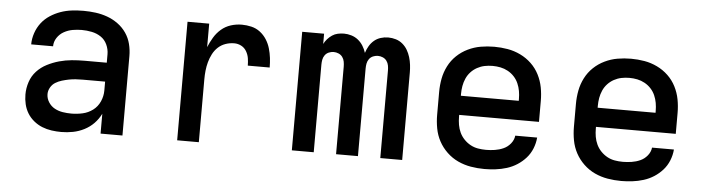

<svg xmlns="http://www.w3.org/2000/svg" viewBox="-39 -679 3079 839"><g transform="rotate(5 1500.0 -260.0)"><path d="M247 8Q226 8 204.5 5Q183 2 163 -6Q143 -14 126 -28Q109 -42 98 -60Q87 -78 82 -99Q77 -120 77 -142Q77 -170 86 -197Q95 -224 114 -244.5Q133 -265 158.5 -278Q184 -291 211 -298.5Q238 -306 265.5 -308.5Q293 -311 321 -311H419V-348Q419 -370 409.5 -390.5Q400 -411 382 -423Q364 -435 342 -439.5Q320 -444 298 -444Q278 -444 258 -440.5Q238 -437 220 -427Q202 -417 190.5 -399.5Q179 -382 179 -362H83Q83 -387 91.5 -412Q100 -437 115.5 -457Q131 -477 152.5 -491Q174 -505 198 -513.5Q222 -522 247.5 -525Q273 -528 298 -528Q325 -528 351.5 -524.5Q378 -521 403 -512Q428 -503 450 -487Q472 -471 487 -449Q502 -427 508.5 -401Q515 -375 515 -348V0H419V-87Q407 -63 389 -44.5Q371 -26 347.5 -14Q324 -2 298.5 3Q273 8 247 8ZM284 -76Q309 -76 333.5 -81.5Q358 -87 378 -102Q398 -117 408.5 -140.5Q419 -164 419 -189V-228H321Q306 -228 290.5 -227Q275 -226 260 -223Q245 -220 230 -215.5Q215 -211 202 -203Q189 -195 181 -181Q173 -167 173 -152Q173 -133 183.5 -116.5Q194 -100 210.5 -91Q227 -82 246 -79Q265 -76 284 -76Z M755 0V-520H850V-417Q859 -439 871.5 -460Q884 -481 902.5 -497Q921 -513 944.5 -520.5Q968 -528 993 -528Q1014 -528 1035 -523Q1056 -518 1073 -505Q1090 -492 1101.5 -474Q1113 -456 1119 -435.5Q1125 -415 1127.5 -394Q1130 -373 1130 -352H1034Q1034 -368 1031.5 -384Q1029 -400 1020.5 -414.5Q1012 -429 997.5 -436.5Q983 -444 967 -444Q947 -444 928.5 -437.5Q910 -431 896 -418Q882 -405 873 -387.5Q864 -370 859 -351.5Q854 -333 852 -314Q850 -295 850 -276V0Z M1258 0V-520H1354V-475Q1360 -487 1369 -497Q1378 -507 1389 -514.5Q1400 -522 1413.5 -525Q1427 -528 1441 -528Q1457 -528 1473.5 -523Q1490 -518 1503 -507.5Q1516 -497 1525 -482.5Q1534 -468 1539 -452Q1544 -468 1552.5 -482.5Q1561 -497 1573.5 -507.5Q1586 -518 1602 -523Q1618 -528 1635 -528Q1652 -528 1668.5 -523Q1685 -518 1698 -507Q1711 -496 1719.5 -481.5Q1728 -467 1733 -450.5Q1738 -434 1740 -417Q1742 -400 1742 -384V0H1646V-384Q1646 -395 1644 -406Q1642 -417 1635.5 -426Q1629 -435 1618.5 -439.5Q1608 -444 1597 -444Q1586 -444 1575.5 -439.5Q1565 -435 1558.5 -426Q1552 -417 1550 -406Q1548 -395 1548 -384V0H1452V-384Q1452 -395 1450 -406Q1448 -417 1441.5 -426Q1435 -435 1424.5 -439.5Q1414 -444 1403 -444Q1392 -444 1381.5 -439.5Q1371 -435 1364.5 -426Q1358 -417 1356 -406Q1354 -395 1354 -384V0Z M2103 8Q2073 8 2043.5 3Q2014 -2 1987 -14.5Q1960 -27 1938 -48Q1916 -69 1902 -95Q1888 -121 1882.5 -150.5Q1877 -180 1877 -210V-310Q1877 -340 1882.5 -369Q1888 -398 1901.5 -424.5Q1915 -451 1936.5 -471.5Q1958 -492 1985 -505Q2012 -518 2041 -523Q2070 -528 2100 -528Q2130 -528 2159 -523Q2188 -518 2215 -505Q2242 -492 2263.5 -471.5Q2285 -451 2298.5 -424.5Q2312 -398 2317.5 -369Q2323 -340 2323 -310V-218H1973V-210Q1973 -192 1976 -174.5Q1979 -157 1986.5 -141Q1994 -125 2006.5 -112Q2019 -99 2034.5 -90.5Q2050 -82 2067.5 -79Q2085 -76 2103 -76Q2122 -76 2141.5 -79Q2161 -82 2179 -90Q2197 -98 2210 -114Q2223 -130 2225 -149H2321Q2319 -124 2309.5 -100.5Q2300 -77 2283.5 -58.5Q2267 -40 2246 -26.5Q2225 -13 2201 -5.5Q2177 2 2152 5Q2127 8 2103 8ZM1973 -302H2227V-310Q2227 -328 2224 -345Q2221 -362 2214 -378Q2207 -394 2195 -407Q2183 -420 2167.5 -428.5Q2152 -437 2135 -440.5Q2118 -444 2100 -444Q2082 -444 2065 -440.5Q2048 -437 2032.5 -428.5Q2017 -420 2005 -407Q1993 -394 1986 -378Q1979 -362 1976 -345Q1973 -328 1973 -310Z M2703 8Q2673 8 2643.5 3Q2614 -2 2587 -14.5Q2560 -27 2538 -48Q2516 -69 2502 -95Q2488 -121 2482.5 -150.5Q2477 -180 2477 -210V-310Q2477 -340 2482.5 -369Q2488 -398 2501.5 -424.5Q2515 -451 2536.5 -471.5Q2558 -492 2585 -505Q2612 -518 2641 -523Q2670 -528 2700 -528Q2730 -528 2759 -523Q2788 -518 2815 -505Q2842 -492 2863.5 -471.5Q2885 -451 2898.5 -424.5Q2912 -398 2917.5 -369Q2923 -340 2923 -310V-218H2573V-210Q2573 -192 2576 -174.5Q2579 -157 2586.5 -141Q2594 -125 2606.5 -112Q2619 -99 2634.5 -90.5Q2650 -82 2667.5 -79Q2685 -76 2703 -76Q2722 -76 2741.5 -79Q2761 -82 2779 -90Q2797 -98 2810 -114Q2823 -130 2825 -149H2921Q2919 -124 2909.5 -100.5Q2900 -77 2883.5 -58.5Q2867 -40 2846 -26.5Q2825 -13 2801 -5.5Q2777 2 2752 5Q2727 8 2703 8ZM2573 -302H2827V-310Q2827 -328 2824 -345Q2821 -362 2814 -378Q2807 -394 2795 -407Q2783 -420 2767.5 -428.5Q2752 -437 2735 -440.5Q2718 -444 2700 -444Q2682 -444 2665 -440.5Q2648 -437 2632.5 -428.5Q2617 -420 2605 -407Q2593 -394 2586 -378Q2579 -362 2576 -345Q2573 -328 2573 -310Z"/></g></svg>

Font: Iosevka Fixed Medium Extended
Style: Regular
Weight: 500
Width: 7
Monospace: yes
Designer: Belleve Invis
Foundry: Belleve Invis
Version: Version 24.1.1; ttfautohint (v1.8.4)